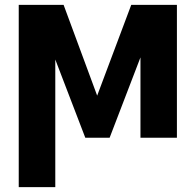

<svg xmlns="http://www.w3.org/2000/svg" viewBox="-20 -566 803 789"><path d="M379.3 -173 519.3 -545.9H640L430.5 0H330.5L121.1 -545.9H241.4ZM207.2 -545.9V203.1H57V-545.9ZM557.2 0V-545.9H707V0Z"/></svg>

Font: Inter
Style: Regular
Weight: 400
Designer: Rasmus Andersson
Foundry: rsms
Version: Version 4.000;git-8c9346024